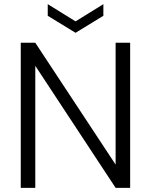

<svg xmlns="http://www.w3.org/2000/svg" viewBox="-20 -905 726 925"><path d="M607 -699C607 -699 537 -699 537 -699C537 -699 537 -112 537 -112C537 -112 150 -699 150 -699C150 -699 80 -699 80 -699C80 -699 80 0 80 0C80 0 150 0 150 0C150 0 150 -588 150 -588C150 -588 537 0 537 0C537 0 607 0 607 0C607 0 607 -699 607 -699ZM478 -885C478 -885 344 -802 344 -802C344 -802 210 -885 210 -885C210 -885 210 -829 210 -829C210 -829 344 -747 344 -747C344 -747 478 -829 478 -829C478 -829 478 -885 478 -885Z"/></svg>

Font: wox.body
Style: Regular
Weight: 500
Designer: Ninad Kale (Devanagari), Jonny Pinhorn (Latin)
Foundry: Indian Type Foundry
Version: ""